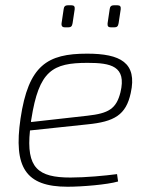

<svg xmlns="http://www.w3.org/2000/svg" viewBox="-20 -698 569 730"><path d="M227 -594H239C250 -594 254 -598 256 -610L264 -663C265 -673 262 -678 251 -678H238C228 -678 223 -673 222 -663L214 -609C213 -598 218 -594 227 -594ZM402 -594H414C425 -594 429 -598 431 -610L439 -663C440 -673 437 -678 426 -678H413C403 -678 398 -673 397 -663L389 -609C388 -598 392 -594 402 -594ZM311 -494C160 -494 88 -450 58 -247C31 -62 77 12 237 12C292 12 388 4 429 -8L425 -36C380 -30 305 -23 248 -23C125 -23 79 -59 94 -202L311 -225C415 -235 459 -261 477 -344C503 -460 437 -494 311 -494ZM438 -347C422 -284 393 -267 312 -258L98 -234C98 -238 98 -241 99 -244C128 -430 180 -459 313 -459C401 -459 462 -447 438 -347Z"/></svg>

Font: Exo 2 Extra Light
Style: Italic
Weight: 250
Italic angle: -8°
Designer: Natanael Gama
Version: Version 1.001;PS 001.001;hotconv 1.0.88;makeotf.lib2.5.64775